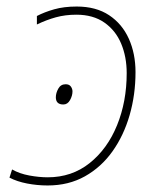

<svg xmlns="http://www.w3.org/2000/svg" viewBox="-20 -558 469 588"><path d="M126 10Q94 10 63 4Q32 -2 9 -14L17 -39Q40 -26 70 -20.5Q100 -15 126 -15Q200 -15 254.5 -58.5Q309 -102 338.5 -174.5Q368 -247 368 -334Q368 -384 351 -424.5Q334 -465 299.5 -489Q265 -513 214 -513Q180 -513 151 -505Q122 -497 93 -483V-509Q116 -521 146 -529.5Q176 -538 215 -538Q274 -538 314 -511.5Q354 -485 374.5 -439.5Q395 -394 395 -337Q395 -268 377 -205.5Q359 -143 324.5 -94.5Q290 -46 240 -18Q190 10 126 10ZM174 -238Q151 -238 151 -260Q151 -273 158.5 -286.5Q166 -300 181 -300Q192 -300 197 -293Q202 -286 202 -278Q202 -265 194.5 -251.5Q187 -238 174 -238Z"/></svg>

Font: Noto Sans Disp Thin
Style: Italic
Weight: 100
Italic angle: -12°
Designer: Monotype Design Team
Foundry: Monotype Imaging Inc.
Version: Version 2.000;GOOG;noto-source:20170915:90ef993387c0